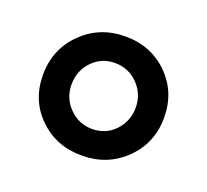

<svg xmlns="http://www.w3.org/2000/svg" viewBox="-68 -760 516 478"><g transform="rotate(20 190.0 -521.0)"><path d="M129 -582.5Q105 -557 105 -521Q105 -485 130 -459.5Q155 -434 191 -434Q227 -434 251 -459.5Q275 -485 275 -521Q275 -557 250 -582.5Q225 -608 189 -608Q153 -608 129 -582.5ZM191 -679Q259 -679 304.5 -634Q350 -589 350 -521.5Q350 -454 303.5 -408.5Q257 -363 189 -363Q121 -363 75.5 -407.5Q30 -452 30 -519.5Q30 -587 76.5 -633Q123 -679 191 -679Z"/></g></svg>

Font: Hind Guntur Medium
Style: Regular
Weight: 500
Designer: Manushi Parikh, Hitesh Malaviya
Foundry: Indian Type Foundry
Version: Version 1.000;PS 1.0;hotconv 1.0.86;makeotf.lib2.5.63406; tt